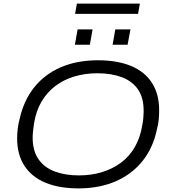

<svg xmlns="http://www.w3.org/2000/svg" viewBox="-20 -1032 949 1064"><path d="M415 12Q308 12 232 -19.5Q156 -51 115.5 -113Q75 -175 75 -265Q75 -294 78.5 -321Q82 -348 89 -374Q112 -476 170 -548.5Q228 -621 317.5 -659.5Q407 -698 523 -698Q630 -698 706 -666.5Q782 -635 822 -573Q862 -511 862 -421Q862 -394 859.5 -368Q857 -342 850 -317Q829 -214 770.5 -140.5Q712 -67 621.5 -27.5Q531 12 415 12ZM417 -60Q486 -60 545 -78Q604 -96 650.5 -130.5Q697 -165 727 -217Q757 -269 768 -336Q771 -350 772.5 -361.5Q774 -373 774.5 -382.5Q775 -392 775.5 -401Q776 -410 776 -418Q776 -492 744 -537.5Q712 -583 654 -604.5Q596 -626 520 -626Q452 -626 393 -608.5Q334 -591 287.5 -556Q241 -521 210.5 -469.5Q180 -418 169 -350Q167 -337 165.5 -325Q164 -313 163 -303.5Q162 -294 161.5 -285.5Q161 -277 161 -269Q161 -196 193.5 -149.5Q226 -103 284 -81.5Q342 -60 417 -60ZM395 -784 410 -869H493L478 -784ZM604 -784 619 -869H703L687 -784ZM396 -955 406 -1012H755L745 -955Z"/></svg>

Font: Archivo SemiExpanded Light
Style: Italic
Weight: 300
Width: 6
Italic angle: -10°
Designer: Hector Gatti
Foundry: Omnibus-Type
Version: Version 2.001